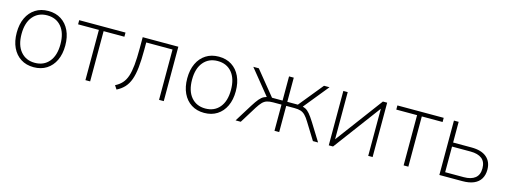

<svg xmlns="http://www.w3.org/2000/svg" viewBox="-16 -1066 4348 1650"><g transform="rotate(15 2158.0 -241.5)"><path d="M272 8Q206 8 157.5 -23Q109 -54 82.5 -110Q56 -166 56 -242Q56 -318 82.5 -374Q109 -430 157.5 -461Q206 -492 272 -492Q338 -492 386.5 -461Q435 -430 461.5 -374Q488 -318 488 -242Q488 -166 461.5 -110Q435 -54 386.5 -23Q338 8 272 8ZM272 -31Q352 -31 398.5 -86.5Q445 -142 445 -242Q445 -342 398.5 -397.5Q352 -453 272 -453Q193 -453 146 -397.5Q99 -342 99 -242Q99 -142 146 -86.5Q193 -31 272 -31Z M732 0V-447H547V-484H959V-447H774V0Z M1011 9 989 -24Q1025 -42 1049 -68.5Q1073 -95 1086.5 -135.5Q1100 -176 1106 -236Q1112 -296 1112 -383V-484H1429V0H1387V-448H1153V-382Q1153 -291 1146 -225.5Q1139 -160 1122.5 -115Q1106 -70 1078.5 -40.5Q1051 -11 1011 9Z M1789 8Q1723 8 1674.5 -23Q1626 -54 1599.5 -110Q1573 -166 1573 -242Q1573 -318 1599.5 -374Q1626 -430 1674.5 -461Q1723 -492 1789 -492Q1855 -492 1903.5 -461Q1952 -430 1978.5 -374Q2005 -318 2005 -242Q2005 -166 1978.5 -110Q1952 -54 1903.5 -23Q1855 8 1789 8ZM1789 -31Q1869 -31 1915.5 -86.5Q1962 -142 1962 -242Q1962 -342 1915.5 -397.5Q1869 -453 1789 -453Q1710 -453 1663 -397.5Q1616 -342 1616 -242Q1616 -142 1663 -86.5Q1710 -31 1789 -31Z M2068 0 2165 -156Q2192 -199 2211.5 -222Q2231 -245 2251.5 -255Q2272 -265 2300 -268L2281 -256L2096 -484H2145L2320 -269H2414V-484H2456V-269H2550L2725 -484H2774L2589 -256L2570 -268Q2599 -265 2619 -255Q2639 -245 2658.5 -222Q2678 -199 2705 -156L2802 0H2756L2663 -150Q2643 -183 2625 -201Q2607 -219 2585 -226Q2563 -233 2530 -233H2456V0H2414V-233H2340Q2307 -233 2285 -226Q2263 -219 2245.5 -201Q2228 -183 2207 -150L2114 0Z M2897 0V-484H2936V-32H2912L3249 -484H3287V0H3248V-452H3272L2935 0Z M3563 0V-447H3378V-484H3790V-447H3605V0Z M3881 0V-484H3923V-300H4086Q4175 -300 4221.5 -260.5Q4268 -221 4268 -150Q4268 -103 4247.5 -69Q4227 -35 4186.5 -17.5Q4146 0 4086 0ZM3923 -36H4088Q4153 -36 4188.5 -64Q4224 -92 4224 -150Q4224 -209 4188.5 -236.5Q4153 -264 4088 -264H3923Z"/></g></svg>

Font: Nunito Sans 12pt ExtraLight
Style: Regular
Weight: 200
Designer: Vernon Adams
Foundry: Vernon Adams
Version: Version 3.101;gftools[0.9.27]